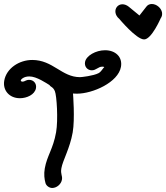

<svg xmlns="http://www.w3.org/2000/svg" viewBox="-26 -937 839 970"><path d="M592.2 -915.4C602.8 -915.4 614.3 -911.3 624.2 -903.3L678.5 -858.7L714.1 -904.2C720.7 -912.7 730.4 -916.8 741.1 -916.8C765.1 -916.8 788.6 -896.2 792.5 -874.1C794.3 -863.4 792.1 -852.7 785.6 -844.2C785.6 -844.2 739.6 -737.8 702.1 -737.8C662.7 -737.8 576.6 -841.8 575.9 -842.3C565.7 -850.6 559.4 -861.5 557.5 -872.4C553.3 -896.3 570.5 -915.4 592.2 -915.4ZM504.9 -683.2C458.3 -683.2 409.2 -655.8 403.6 -623.6C399.6 -600.9 415.3 -581.8 438 -581.8C460 -581.8 470.1 -600.2 490.4 -600.2C491.6 -600.2 492.7 -600.1 494 -600C497.6 -600 499.3 -599.1 500.9 -598.2C494 -592.3 485.5 -574.4 471.8 -567.3C445.1 -553.6 385.2 -547.2 378.2 -547.2C285.5 -547.2 241.9 -634.1 136.8 -634.1C71.6 -634.1 6.6 -592.4 -4.5 -529.8C-13.2 -480.1 21.7 -440.8 74.6 -440.8C108.8 -440.8 149.9 -458.4 155.8 -491.8C159.8 -514.5 144.1 -533.6 121.3 -533.6C104.6 -533.6 98.6 -524.5 88.8 -524.5C80.1 -524.5 79.9 -528.3 78.9 -530L79.2 -531.8C79.9 -535.6 93.4 -550.9 122.4 -550.9C159.3 -550.9 208.8 -516.3 224 -507.3C230 -496.7 241.8 -498.7 251.2 -476.4C260.6 -454.3 268.4 -331.6 257.4 -268.8C242.4 -184.1 211.5 -150.3 200.3 -86.6C195 -56.7 198.2 -32.3 203.9 -11.8C207.8 1.8 223.2 12.7 237.7 12.7C260.5 12.7 282.9 -6.4 286.9 -29.1C290.7 -50.5 278.7 -55.8 284.1 -87C291.3 -127.6 326.8 -186.4 341.2 -267.8C353.3 -336.3 342.8 -464.5 342.8 -464.5C349.3 -464 355.9 -463.7 362.5 -463.7C442.4 -463.7 571.3 -520.8 585.1 -599.3C594 -649.7 556.7 -683.2 504.9 -683.2Z"/></svg>

Font: TudorRose
Style: Oblique
Weight: 500
Italic angle: 10°
Version: Version 001.000